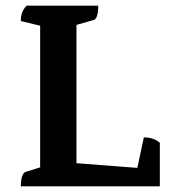

<svg xmlns="http://www.w3.org/2000/svg" viewBox="-20 -661 626 681"><path d="M53.9 0Q53.9 -21.9 58.4 -35.1Q62.9 -48.4 69.9 -50.9L140.1 -72.9L122.4 -52.4V-585.8L141.1 -565.2L53.9 -586.4Q53.9 -603.1 58.2 -615.6Q62.4 -628.1 74.3 -641H328.4Q328.4 -619.1 324.4 -605.6Q320.4 -592.1 312.4 -590.1L235.1 -568.1L251.2 -589.1V-71.9L241.2 -82.9L475.8 -64.9L463.3 -47.8L490.2 -173.7Q506.9 -173.7 520.5 -169.4Q534.1 -165.2 546.9 -155V0Z"/></svg>

Font: Petrona
Style: Regular
Weight: 400
Designer: Ringo R. Seeber
Foundry: Ringo R. Seeber
Version: Version 2.001; ttfautohint (v1.8.3)